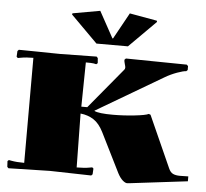

<svg xmlns="http://www.w3.org/2000/svg" viewBox="-64 -1069 1249 1166"><g transform="rotate(5 560.0 -485.5)"><path d="M494.1 -799.8 331.1 -962.9 333 -970.2 500 -1000 587.9 -839.8H591.8L680.2 -1000L847.2 -970.2L849.1 -962.9L686 -799.8ZM120.1 -680.2Q75.7 -680.2 42 -673.8L25.9 -670.9L18.1 -678.2L20 -712.9L27.8 -721.2L279.8 -717.8L502 -721.2L509.8 -712.9L512.2 -682.1L503.9 -674.8L487.8 -678.2Q475.6 -680.2 439.9 -680.2L436 -410.2H472.2L675.8 -655.8Q681.2 -661.1 681.2 -669.9Q681.2 -675.8 676.5 -691.2Q671.9 -706.5 671.9 -716.8L680.2 -725.1L1051.8 -720.2L1060.1 -711.9V-688L1051.8 -680.2Q1035.6 -680.2 997.1 -666.3Q958.5 -652.3 923.8 -631.8L518.1 -393.1V-391.1Q544.9 -377.9 630.9 -377.9Q696.3 -377.9 763.2 -385.3Q830.1 -392.6 848.1 -401.9L858.9 -397.9L1000 -83Q1010.3 -59.6 1026.6 -51.8Q1043 -43.9 1068.8 -43.9L1120.1 -44.9V-15.1L765.1 27.8L753.9 28.8Q741.7 28.8 725.6 14.6Q709.5 0.5 694.8 -27.8L575.2 -268.1Q549.8 -318.4 515.4 -340.8Q481 -363.3 435.1 -368.2L439.9 -40Q486.8 -40 518.1 -45.9L534.2 -48.8L542 -42L540 -6.8L532.2 1L279.8 -4.9L27.8 1L20 -6.8L18.1 -42L25.9 -48.8L42 -45.9Q73.2 -40 120.1 -40Z"/></g></svg>

Font: Yokawerad
Style: Regular
Weight: 500
Designer: gluk
Foundry: gluk
Version: Version 0.79